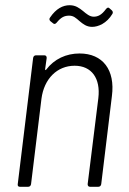

<svg xmlns="http://www.w3.org/2000/svg" viewBox="-20 -716 495 736"><path d="M245 -656C262 -656 271 -647 285 -635C298 -624 312 -613 333 -613C356 -613 389 -626 411 -663C414 -668 412 -673 409 -676L400 -684C395 -689 391 -687 386 -681C369 -658 355 -652 339 -652C324 -652 311 -663 298 -674C284 -685 270 -696 247 -696C221 -696 195 -683 172 -649C168 -644 169 -639 173 -635L183 -627C187 -623 192 -623 197 -629C214 -650 227 -656 245 -656ZM285 -511C234 -511 188 -490 157 -449C155 -446 153 -447 153 -451L159 -494C159 -500 156 -504 150 -504H118C112 -504 108 -500 107 -494L48 -10C47 -4 50 0 56 0H88C94 0 98 -4 99 -10L139 -338C149 -414 199 -464 266 -464C331 -464 366 -416 357 -340L316 -10C316 -4 319 0 325 0H357C363 0 367 -4 368 -10L409 -348C422 -448 374 -511 285 -511Z"/></svg>

Font: Barlow Semi Condensed Light
Style: Italic
Weight: 300
Width: 4
Italic angle: -7°
Designer: Jeremy Tribby
Foundry: Tribby Type
Version: Version 1.422;hotconv 1.0.109;makeotfexe 2.5.65596